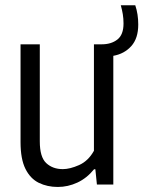

<svg xmlns="http://www.w3.org/2000/svg" viewBox="-20 -714 555 743"><path d="M203.5 9.5Q163 9.5 130.2 -6.5Q97.5 -22.5 78.5 -60.5Q59.5 -98.5 59.5 -164V-542.5H134V-167Q134 -106 159 -82.8Q184 -59.5 223 -59.5Q250.5 -59.5 286 -75.2Q321.5 -91 343.5 -130.5V-542.5H373.5Q410.5 -542.5 434.2 -561Q458 -579.5 458 -623Q458 -642.5 455.2 -659Q452.5 -675.5 447.5 -693.5H503.5Q515 -659.5 515 -619Q515 -565.5 488 -535.5Q461 -505.5 418.5 -498V0H355L349 -59H344Q316 -24.5 279.5 -7.5Q243 9.5 203.5 9.5Z"/></svg>

Font: Encode Sans Condensed Condensed
Style: Regular
Weight: 400
Width: 3
Designer: Multiple Designers
Foundry: Impallari Type
Version: Version 3.000; ttfautohint (v1.8.3) -l 8 -r 50 -G 200 -x 14 